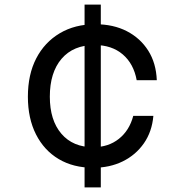

<svg xmlns="http://www.w3.org/2000/svg" viewBox="-20 -719 790 840"><path d="M350 101V-699H421V101ZM388 15Q301 15 237 -23Q173 -61 137.5 -131Q102 -201 102 -296Q102 -393 138.5 -463.5Q175 -534 241.5 -573.5Q308 -613 397 -613Q476 -613 535 -582.5Q594 -552 628.5 -497.5Q663 -443 666 -368H578Q565 -440 517 -481Q469 -522 394 -522Q301 -522 249.5 -462Q198 -402 198 -296Q198 -193 248.5 -134Q299 -75 388 -75Q454 -75 500 -111.5Q546 -148 563 -212H651Q645 -143 609.5 -92Q574 -41 517 -13Q460 15 388 15Z"/></svg>

Font: Martian Mono SemiExpanded Light
Style: Regular
Weight: 300
Width: 6
Monospace: yes
Designer: Roman Shamin
Foundry: Evil Martians
Version: Version 0.930